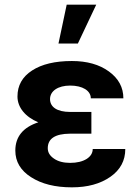

<svg xmlns="http://www.w3.org/2000/svg" viewBox="-20 -802 596 832"><path d="M233.4 -613.3H317.4L397 -781.7H269ZM46.4 -149.4C46.4 -101.6 69.3 -63 114.7 -34.2C160.2 -4.9 218.8 9.8 291.5 9.8C359.4 9.8 414.6 -5.4 458 -35.6C501.5 -65.9 522.9 -106 522.9 -156.2H381.8C381.8 -139.2 373 -124.5 355.5 -113.3C337.4 -102.1 313.5 -96.2 283.7 -96.2C254.9 -96.2 231.4 -102.5 213.9 -114.7C195.8 -127 187 -141.6 187 -159.7C187 -201.2 218.8 -222.2 282.7 -222.7H376V-316.9H284.7C226.1 -316.9 196.8 -338.9 196.8 -372.6C196.8 -407.7 231.4 -431.2 284.2 -431.2C337.4 -431.2 373.5 -409.2 373.5 -376H514.6C514.6 -423.3 493.7 -461.9 452.1 -492.2C410.6 -522.5 356.9 -537.6 291.5 -537.6C218.8 -537.6 161.1 -523.9 119.1 -496.6C76.7 -469.2 55.7 -431.6 55.7 -383.8C55.7 -336.9 89.4 -295.4 146 -272C79.6 -250 46.4 -209.5 46.4 -149.4Z"/></svg>

Font: Roboto
Style: Bold
Weight: 700
Designer: Google
Version: Version 2.137; 2017